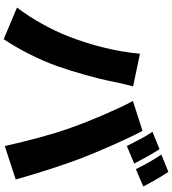

<svg xmlns="http://www.w3.org/2000/svg" viewBox="34 -950 932 1040"><g transform="rotate(90 500.0 -430.0)"><path d="M788 -828 694 -790C721 -751 750 -692 771 -651L866 -691C848 -726 813 -791 788 -828ZM911 -876 817 -838C844 -800 876 -741 896 -700L990 -740C973 -774 937 -838 911 -876ZM178 -337C143 -246 83 -137 21 -56L192 16C242 -56 304 -176 339 -276C370 -364 407 -495 421 -570C425 -593 439 -653 448 -685L271 -722C259 -588 223 -453 178 -337ZM672 -348C711 -239 742 -118 771 10L952 -49C924 -153 871 -316 838 -402C803 -493 732 -656 689 -736L527 -684C569 -607 635 -454 672 -348Z"/></g></svg>

Font: GenEiGothic-pro-Heavy
Style: Bold
Weight: 900
Designer: Ryoko NISHIZUKA (kana & ideographs); Paul D. Hunt (Latin, Greek & Cyrillic); Wenlong ZHANG (bopomofo); Sandoll Communica
Foundry: Adobe Systems Incorporated; o_tamon
Version: Version 1.000.140830